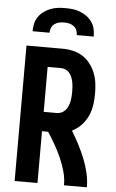

<svg xmlns="http://www.w3.org/2000/svg" viewBox="-62 -997 625 1038"><g transform="rotate(5 250.0 -477.5)"><path d="M58 0V-735H254Q283 -735 311 -728.5Q339 -722 363 -707Q387 -692 404.5 -669Q422 -646 432.5 -619.5Q443 -593 446.5 -564.5Q450 -536 450 -508Q450 -477 445.5 -446Q441 -415 428 -386.5Q415 -358 393 -335Q371 -312 343 -298Q364 -264 382.5 -228.5Q401 -193 416 -156Q431 -119 440.5 -79.5Q450 -40 450 0H326Q326 -38 315.5 -75.5Q305 -113 289.5 -148Q274 -183 255 -216Q236 -249 215 -281H182V0ZM182 -386H254Q268 -386 280 -392Q292 -398 300.5 -408Q309 -418 314 -430.5Q319 -443 321.5 -455.5Q324 -468 325 -481.5Q326 -495 326 -508Q326 -521 325 -534.5Q324 -548 321.5 -560.5Q319 -573 314 -585.5Q309 -598 300.5 -608.5Q292 -619 280 -624.5Q268 -630 254 -630H182ZM84 -815Q84 -836 88.5 -856Q93 -876 104.5 -893Q116 -910 133 -922.5Q150 -935 169 -942.5Q188 -950 208.5 -952.5Q229 -955 250 -955Q271 -955 291.5 -952.5Q312 -950 331 -942.5Q350 -935 367 -922.5Q384 -910 395.5 -893Q407 -876 411.5 -856Q416 -836 416 -815H324Q324 -829 318.5 -842Q313 -855 302 -863Q291 -871 277.5 -874Q264 -877 250 -877Q236 -877 222.5 -874Q209 -871 198 -863Q187 -855 181.5 -842Q176 -829 176 -815Z"/></g></svg>

Font: Iosevka Curly Extrabold
Style: Regular
Weight: 800
Monospace: yes
Designer: Belleve Invis
Foundry: Belleve Invis
Version: Version 22.1.2; ttfautohint (v1.8.4)